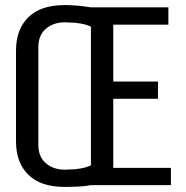

<svg xmlns="http://www.w3.org/2000/svg" viewBox="-20 -729 733 756"><path d="M643 -700V-632H426V-408H602V-340H426V-68H653V0H338Q305 7 234 7Q141 7 92 -40.5Q43 -88 43 -173V-529Q43 -614 92 -661.5Q141 -709 234 -709Q284 -709 338 -700ZM131 -544V-158Q131 -112 160.5 -86.5Q190 -61 234 -61Q304 -61 338 -78V-624Q304 -641 234 -641Q190 -641 160.5 -615.5Q131 -590 131 -544Z"/></svg>

Font: Homenaje
Style: Regular
Weight: 400
Version: Version 1.002